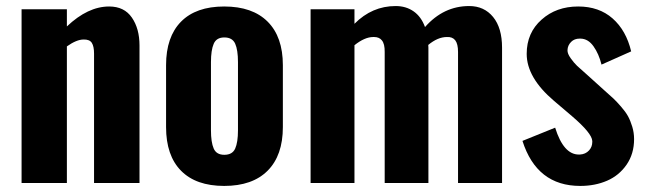

<svg xmlns="http://www.w3.org/2000/svg" viewBox="-20 -609 2149 639"><path d="M51.8 0V-578.1H202.6V-521Q272.5 -587.4 343.3 -587.4Q393.6 -587.4 418.9 -550.5Q444.3 -513.7 444.3 -457.5V0H293V-430.7Q293 -454.6 285.6 -466.3Q278.3 -478 258.3 -477.5Q234.9 -477.5 202.6 -454.6V0Z M726.1 9.8Q632.3 9.8 582.5 -40.8Q532.7 -91.3 532.7 -186V-392.1Q532.7 -486.3 582.5 -536.9Q632.3 -587.4 726.1 -587.4Q820.3 -587.4 870.8 -536.9Q921.4 -486.3 921.4 -392.1V-186Q921.4 -91.8 870.8 -41Q820.3 9.8 726.1 9.8ZM726.6 -93.8Q753.4 -93.8 762.7 -114.5Q772 -135.3 772 -175.3V-402.3Q772 -442.9 762.7 -463.6Q753.4 -484.4 726.6 -484.4Q700.2 -484.4 691.2 -463.1Q682.1 -441.9 682.1 -402.3V-175.3Q682.1 -135.7 691.2 -114.7Q700.2 -93.8 726.6 -93.8Z M1013.7 0V-578.1H1159.7V-529.8Q1218.3 -588.9 1296.9 -588.9Q1331.1 -588.9 1356.4 -571.3Q1381.8 -553.7 1394.5 -519Q1456.1 -588.9 1541.5 -588.9Q1591.3 -588.9 1621.1 -552.5Q1650.9 -516.1 1650.9 -450.2V0H1504.4V-436Q1504.4 -462.9 1495.1 -474.9Q1485.8 -486.8 1467.3 -485.8Q1437 -485.8 1405.3 -459.5Q1405.8 -456.5 1405.8 -450.2V0H1260.3V-436Q1260.7 -462.9 1251 -474.6Q1242.2 -485.8 1225.1 -485.8Q1223.6 -485.8 1222.2 -485.8Q1193.8 -485.8 1159.7 -458.5V0Z M1911.1 9.8Q1766.6 9.8 1718.8 -140.1L1827.6 -184.1Q1855.5 -94.7 1906.2 -94.7Q1908.2 -94.7 1910.2 -94.7Q1928.7 -95.7 1940.4 -108.4Q1951.2 -120.1 1951.2 -136.7Q1951.2 -138.2 1951.2 -139.6Q1950.2 -165.5 1883.3 -222.7L1823.7 -273.4Q1732.9 -350.6 1732.9 -429.7Q1732.9 -500 1782.7 -543.9Q1831.5 -587.4 1904.3 -587.4Q1973.6 -587.4 2018.8 -547.6Q2064 -507.8 2080.6 -438L1981.9 -394Q1973.1 -429.7 1955.3 -454.8Q1937.5 -480 1912.1 -480.5Q1910.6 -480.5 1909.2 -480.5Q1891.6 -480.5 1880.9 -469.7Q1869.1 -458 1868.7 -441.9Q1868.2 -430.7 1879.2 -415.3Q1890.1 -399.9 1900.6 -389.9Q1911.1 -379.9 1933.6 -360.4L1993.2 -306.6Q2011.2 -291 2021.7 -281Q2032.2 -271 2047.1 -253.9Q2062 -236.8 2070.1 -222.2Q2078.1 -207.5 2084.2 -187.5Q2090.3 -167.5 2090.3 -146Q2090.3 -97.2 2065.4 -61Q2040.5 -24.9 2000.5 -7.6Q1960.4 9.8 1911.1 9.8Z"/></svg>

Font: Oswald
Style: DemiBold
Weight: 600
Designer: Vernon Adams
Foundry: Vernon Adams
Version: 3.0; ttfautohint (v0.95) -l 8 -r 50 -G 200 -x 0 -w "G" -W -c